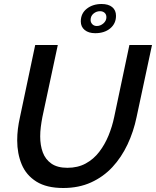

<svg xmlns="http://www.w3.org/2000/svg" viewBox="-20 -935 780 960"><path d="M296 5Q213 5 162 -27Q111 -59 88.5 -113Q66 -167 66 -233Q66 -262 69.5 -290.5Q73 -319 80 -350L156 -710H269L192 -350Q187 -324 184 -300Q181 -276 181 -253Q181 -208 194 -173Q207 -138 237 -117Q267 -96 317 -96Q369 -96 408.5 -117.5Q448 -139 476 -175.5Q504 -212 522.5 -257Q541 -302 551 -350L627 -710H740L663 -350Q648 -277 617.5 -212.5Q587 -148 542 -99.5Q497 -51 435.5 -23Q374 5 296 5ZM384 -828Q384 -868 414 -891.5Q444 -915 488 -915Q522 -915 541 -899.5Q560 -884 560 -856Q560 -817 531 -793Q502 -769 456 -769Q423 -769 403.5 -785Q384 -801 384 -828ZM480 -879Q462 -879 447.5 -867Q433 -855 433 -835Q433 -823 441.5 -814Q450 -805 464 -805Q482 -805 497 -818Q512 -831 512 -849Q512 -863 503 -871Q494 -879 480 -879Z"/></svg>

Font: Raleway Thin SemiBold
Style: Italic
Weight: 600
Italic angle: -12°
Version: Version 4.026